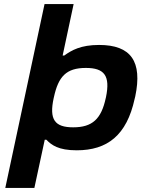

<svg xmlns="http://www.w3.org/2000/svg" viewBox="-20 -730 695 944"><path d="M642 -244 645 -256C681 -428 624 -509 467 -509C377 -509 332 -483 296 -457H288L342 -710H199L6 194H149L200 -43H208C233 -17 267 9 357 9C508 9 603 -65 642 -244ZM244 -248 245 -252C267 -354 306 -396 402 -396C493 -396 523 -358 501 -252L500 -248C478 -145 434 -104 340 -104C249 -104 221 -142 244 -248Z"/></svg>

Font: LT Wave Bold
Style: Italic
Weight: 700
Designer: Daniel Lyons
Version: Version 2.5 (Glyphs App)